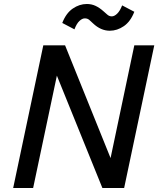

<svg xmlns="http://www.w3.org/2000/svg" viewBox="-20 -942 795 962"><path d="M46 0 197 -715H306L534 -150L653 -715H753L602 0H493L265 -563L146 0ZM415 -922Q439 -922 459 -912.5Q479 -903 498 -886Q509 -876 518.5 -868Q528 -860 540 -860Q553 -860 567 -873.5Q581 -887 592 -915L653 -883Q634 -834 600.5 -811Q567 -788 530 -788Q485 -788 446 -825Q436 -835 427 -842.5Q418 -850 405 -850Q392 -850 378 -837Q364 -824 353 -795L292 -827Q311 -876 344.5 -899Q378 -922 415 -922Z"/></svg>

Font: Wix Madefor Text Medium
Style: Italic
Weight: 500
Italic angle: -12°
Designer: Dalton Maag Ltd
Foundry: Dalton Maag Ltd
Version: Version 3.100